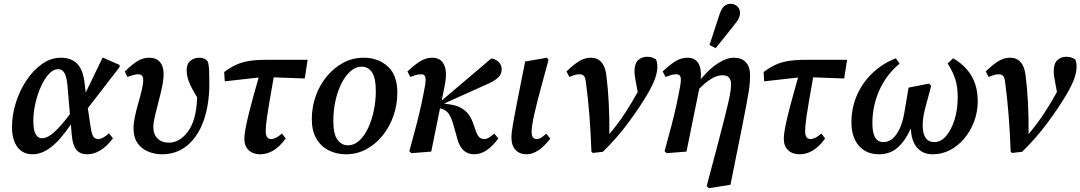

<svg xmlns="http://www.w3.org/2000/svg" viewBox="-20 -796 5672 1008"><path d="M155 -161Q155 -112 167.5 -91Q180 -70 200 -70Q229 -70 265.5 -103Q302 -136 347 -197L334 -349Q329 -397 317 -415Q305 -433 285 -433Q260 -433 236.5 -407.5Q213 -382 194.5 -340.5Q176 -299 165.5 -252Q155 -205 155 -161ZM151 14Q100 14 71.5 -24Q43 -62 43 -129Q43 -192 63 -256Q83 -320 118.5 -373.5Q154 -427 200.5 -460Q247 -493 300 -493Q354 -493 385 -461.5Q416 -430 424 -361L430 -310L519 -494L608 -455V-444L441 -228L455 -135Q461 -92 470 -79Q479 -66 496 -66Q519 -66 552 -96L573 -70Q542 -28 507.5 -7Q473 14 438 14Q401 14 381.5 -9Q362 -32 357 -84L352 -143Q297 -61 248 -23.5Q199 14 151 14Z M830 14Q793 14 758.5 0Q724 -14 702.5 -44Q681 -74 681 -122Q681 -149 688.5 -184.5Q696 -220 706.5 -256Q717 -292 724.5 -324Q732 -356 732 -377Q732 -406 705 -406Q688 -406 649 -392L635 -421Q677 -461 705 -477Q733 -493 763 -493Q800 -493 819.5 -470.5Q839 -448 839 -408Q839 -379 831 -340.5Q823 -302 812 -261Q801 -220 793 -185Q785 -150 785 -129Q785 -91 807 -69Q829 -47 866 -47Q924 -47 967.5 -106.5Q1011 -166 1015 -285Q984 -335 972 -366.5Q960 -398 960 -429Q960 -461 980.5 -477.5Q1001 -494 1029 -493Q1057 -493 1072 -471Q1077 -449 1078 -425Q1079 -401 1079 -358Q1079 -247 1049.5 -163.5Q1020 -80 964 -33Q908 14 830 14Z M1160 -369 1157 -418Q1188 -441 1217.5 -455Q1247 -469 1285 -475.5Q1323 -482 1377 -482H1595L1580 -384L1417 -390Q1403 -311 1394.5 -261.5Q1386 -212 1382 -183Q1378 -154 1376.5 -137Q1375 -120 1375 -107Q1375 -66 1403 -66Q1428 -66 1460 -95L1480 -69Q1448 -25 1414.5 -5.5Q1381 14 1347 14Q1308 14 1285.5 -7.5Q1263 -29 1263 -67Q1263 -80 1265.5 -99.5Q1268 -119 1275.5 -153.5Q1283 -188 1298 -245Q1313 -302 1338 -389Z M1797 14Q1747 14 1706 -6.5Q1665 -27 1641 -68Q1617 -109 1617 -170Q1617 -235 1638 -293Q1659 -351 1696.5 -396Q1734 -441 1783 -467Q1832 -493 1889 -493Q1965 -493 2015.5 -447.5Q2066 -402 2066 -310Q2066 -246 2045.5 -187.5Q2025 -129 1988 -83.5Q1951 -38 1902 -12Q1853 14 1797 14ZM1806 -33Q1839 -33 1866 -57.5Q1893 -82 1912.5 -123.5Q1932 -165 1942.5 -215.5Q1953 -266 1953 -317Q1953 -388 1932.5 -417Q1912 -446 1879 -446Q1847 -446 1820 -422Q1793 -398 1772.5 -357.5Q1752 -317 1741 -266Q1730 -215 1730 -162Q1730 -91 1752 -62Q1774 -33 1806 -33Z M2129 -2Q2152 -85 2167 -143.5Q2182 -202 2192 -248Q2202 -294 2210 -339Q2217 -376 2213 -391Q2209 -406 2193 -406Q2177 -406 2164.5 -402.5Q2152 -399 2134 -392L2119 -421Q2162 -461 2190.5 -477Q2219 -493 2249 -493Q2294 -493 2311.5 -456Q2329 -419 2315 -348L2299 -268L2559 -489Q2583 -486 2598.5 -470Q2614 -454 2614 -432Q2614 -407 2595 -388.5Q2576 -370 2522 -347L2311 -252L2341 -248Q2433 -236 2462 -154L2477 -111Q2487 -83 2497.5 -74.5Q2508 -66 2522 -66Q2535 -66 2548 -74Q2561 -82 2575 -95L2596 -69Q2568 -30 2536 -8Q2504 14 2469 14Q2438 14 2415.5 -5Q2393 -24 2381 -67L2364 -128Q2350 -180 2335 -200Q2320 -220 2295 -226L2290 -227L2244 0L2140 8Z M2745 14Q2708 14 2686.5 -9Q2665 -32 2665 -75Q2665 -87 2667 -104Q2669 -121 2675 -156Q2681 -191 2694 -256L2737 -473L2851 -493L2860 -482L2827 -361Q2798 -255 2784.5 -194Q2771 -133 2771 -103Q2771 -66 2798 -66Q2810 -66 2821.5 -73.5Q2833 -81 2848 -94L2869 -68Q2805 14 2745 14Z M3085 0Q3081 -107 3074 -194.5Q3067 -282 3056 -364Q3053 -390 3045 -398Q3037 -406 3022 -406Q3010 -406 2998 -402.5Q2986 -399 2969 -392L2954 -421Q2996 -461 3024 -477Q3052 -493 3081 -493Q3151 -493 3163 -403Q3172 -334 3176 -254Q3180 -174 3179 -92Q3226 -148 3261 -201.5Q3296 -255 3328 -313L3319 -361Q3316 -377 3313.5 -392.5Q3311 -408 3311 -421Q3311 -462 3330 -480Q3349 -498 3377 -498Q3394 -498 3405.5 -493.5Q3417 -489 3424 -484Q3431 -470 3431 -444Q3431 -418 3419.5 -385Q3408 -352 3381 -305Q3339 -233 3278.5 -151.5Q3218 -70 3145 1L3092 7Z M3469 -2Q3492 -85 3507 -143.5Q3522 -202 3532 -248Q3542 -294 3550 -339Q3557 -376 3553 -391Q3549 -406 3533 -406Q3517 -406 3504.5 -402.5Q3492 -399 3474 -392L3459 -421Q3502 -461 3530.5 -477Q3559 -493 3589 -493Q3668 -493 3659 -380Q3705 -436 3750.5 -464.5Q3796 -493 3833 -493Q3874 -493 3896 -469Q3918 -445 3918 -401Q3918 -382 3916.5 -362Q3915 -342 3910.5 -313Q3906 -284 3897 -238Q3888 -192 3874 -120L3815 174L3702 192L3690 181L3746 -30Q3768 -114 3782 -169Q3796 -224 3804 -259.5Q3812 -295 3815 -316.5Q3818 -338 3818 -354Q3818 -401 3773 -401Q3720 -401 3651 -330L3584 0L3480 8ZM3705 -560Q3731 -640 3757 -719Q3768 -752 3782.5 -764Q3797 -776 3814 -776Q3837 -776 3851 -762.5Q3865 -749 3865 -729Q3865 -712 3857.5 -697.5Q3850 -683 3833 -663Q3809 -633 3785.5 -603Q3762 -573 3737 -543Z M3992 -369 3989 -418Q4020 -441 4049.5 -455Q4079 -469 4117 -475.5Q4155 -482 4209 -482H4427L4412 -384L4249 -390Q4235 -311 4226.5 -261.5Q4218 -212 4214 -183Q4210 -154 4208.5 -137Q4207 -120 4207 -107Q4207 -66 4235 -66Q4260 -66 4292 -95L4312 -69Q4280 -25 4246.5 -5.5Q4213 14 4179 14Q4140 14 4117.5 -7.5Q4095 -29 4095 -67Q4095 -80 4097.5 -99.5Q4100 -119 4107.5 -153.5Q4115 -188 4130 -245Q4145 -302 4170 -389Z M4595 14Q4528 14 4489 -31Q4450 -76 4450 -154Q4450 -229 4478.5 -295Q4507 -361 4559.5 -411.5Q4612 -462 4683 -490L4703 -462Q4633 -404 4596.5 -322Q4560 -240 4560 -149Q4560 -50 4617 -50Q4659 -50 4688 -93.5Q4717 -137 4728 -206L4750 -336L4857 -357L4869 -346L4836 -223Q4824 -175 4824 -139Q4824 -50 4886 -50Q4919 -50 4946.5 -81.5Q4974 -113 4991 -166.5Q5008 -220 5008 -286Q5008 -341 4995 -381Q4982 -421 4955 -463L4984 -490Q5044 -456 5078.5 -400.5Q5113 -345 5113 -264Q5113 -208 5094 -158Q5075 -108 5042.5 -69Q5010 -30 4967.5 -8Q4925 14 4877 14Q4824 14 4794 -21.5Q4764 -57 4762 -122Q4735 -60 4694.5 -23Q4654 14 4595 14Z M5286 0Q5282 -107 5275 -194.5Q5268 -282 5257 -364Q5254 -390 5246 -398Q5238 -406 5223 -406Q5211 -406 5199 -402.5Q5187 -399 5170 -392L5155 -421Q5197 -461 5225 -477Q5253 -493 5282 -493Q5352 -493 5364 -403Q5373 -334 5377 -254Q5381 -174 5380 -92Q5427 -148 5462 -201.5Q5497 -255 5529 -313L5520 -361Q5517 -377 5514.5 -392.5Q5512 -408 5512 -421Q5512 -462 5531 -480Q5550 -498 5578 -498Q5595 -498 5606.5 -493.5Q5618 -489 5625 -484Q5632 -470 5632 -444Q5632 -418 5620.5 -385Q5609 -352 5582 -305Q5540 -233 5479.5 -151.5Q5419 -70 5346 1L5293 7Z"/></svg>

Font: Source Serif Pro SemiBold
Style: Italic
Weight: 600
Italic angle: -12°
Designer: Frank Grießhammer
Foundry: Adobe Systems Incorporated
Version: Version 3.001;hotconv 1.0.111;makeotfexe 2.5.65597